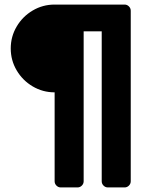

<svg xmlns="http://www.w3.org/2000/svg" viewBox="-20 -720 660 840"><path d="M525 -700Q536 -700 544 -692Q552 -684 552 -673V73Q552 84 544 92Q536 100 525 100H452Q441 100 433 92Q425 84 425 73V-583H346V73Q346 84 338 92Q330 100 319 100H246Q235 100 227 92Q219 84 219 73V-316Q167 -316 123 -342Q79 -368 53 -412Q27 -456 27 -508Q27 -560 53 -604Q79 -648 123 -674Q167 -700 219 -700Z"/></svg>

Font: Rubik
Style: Regular
Weight: 700
Designer: Hubert & Fischer
Foundry: Hubert & Fischer
Version: Version 1.100